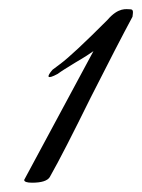

<svg xmlns="http://www.w3.org/2000/svg" viewBox="-20 -637 306 413"><path d="M211 -594C162 -545 128 -513 109 -499L93 -487C80 -472 80 -465 104 -478C112 -484 125 -492 143 -503C162 -514 174 -522 181 -527L32 -250C32 -246 38 -244 49 -244C69 -244 82 -248 87 -256C108 -293 137 -350 175 -427C214 -504 244 -562 265 -601C266 -610 268 -617 260 -617C252 -617 235 -622 211 -594Z"/></svg>

Font: VL Great Vibes
Style: Regular
Weight: 400
Designer: Robert E. Leuschke
Foundry: Robert E. Leuschke
Version: Version 1.001